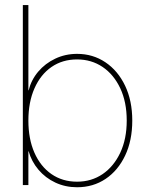

<svg xmlns="http://www.w3.org/2000/svg" viewBox="-20 -748 594 776"><path d="M291.5 8.8Q244.1 8.8 203.9 -10Q163.6 -28.8 135.5 -62Q107.4 -95.2 95.7 -136.7H94.7V0H72.3V-727.5H94.7V-382.8H95.7Q106.4 -425.3 134.5 -458.5Q162.6 -491.7 203.4 -511Q244.1 -530.3 291.5 -530.3Q355.5 -530.3 406 -496.3Q456.5 -462.4 485.6 -401.6Q514.6 -340.8 514.6 -260.7Q514.6 -180.2 485.8 -119.4Q457 -58.6 406.7 -24.9Q356.4 8.8 291.5 8.8ZM291.5 -13.7Q349.6 -13.7 394.8 -44.4Q439.9 -75.2 466.1 -130.9Q492.2 -186.5 492.2 -260.7Q492.2 -335.4 466.1 -391.1Q439.9 -446.8 394.8 -477.3Q349.6 -507.8 291.5 -507.8Q232.4 -507.8 188.2 -477.3Q144 -446.8 119.4 -391.1Q94.7 -335.4 94.7 -260.7Q94.7 -186.5 119.1 -130.9Q143.6 -75.2 188 -44.4Q232.4 -13.7 291.5 -13.7Z"/></svg>

Font: Inter 28pt Thin
Style: Regular
Weight: 250
Designer: Rasmus Andersson
Foundry: rsms
Version: Version 4.001;git-66647c0bb